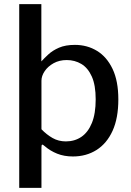

<svg xmlns="http://www.w3.org/2000/svg" viewBox="-20 -743 632 924"><path d="M179 -723V-447.5Q192.5 -462.5 212.8 -481.2Q233 -500 264 -513.5Q295 -527 340.5 -527Q399.5 -527 446.8 -498.2Q494 -469.5 521.8 -411.2Q549.5 -353 549.5 -264.5Q549.5 -174.5 521.8 -113.5Q494 -52.5 444.5 -21.2Q395 10 331 10Q288.5 10 255 -3.5Q221.5 -17 195.5 -39.5Q186 -48 182.8 -46.8Q179.5 -45.5 179.5 -33.5V161H72.5V-723ZM179.5 -121Q204.5 -95 233 -78.8Q261.5 -62.5 297 -62.5Q339.5 -62.5 371.8 -84.5Q404 -106.5 422.2 -151.2Q440.5 -196 440.5 -265Q440.5 -333 421.8 -374.8Q403 -416.5 371.5 -435.2Q340 -454 301 -454Q265.5 -454 238 -438.8Q210.5 -423.5 195 -400.5Q179.5 -377.5 179.5 -354.5Z"/></svg>

Font: Public Sans Medium
Style: Regular
Weight: 500
Designer: The Public Sans Project Authors: Dan O. Williams and USWDS (Libre Franklin designed by Pablo Impallari and Rodrigo Fuenz
Version: Version 1.007